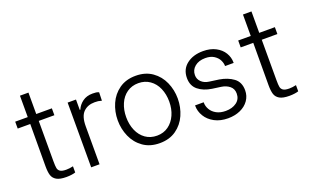

<svg xmlns="http://www.w3.org/2000/svg" viewBox="-80 -1080 2356 1466"><g transform="rotate(-20 1098.0 -347.0)"><path d="M135 -526V-700H204V-526H331V-470H204V-141Q204 -103 207.5 -85.5Q211 -68 226 -58Q241 -48 275 -48Q301 -48 331 -55V-5Q321 -1 300.5 2Q280 5 257 5Q204 5 177.5 -10.5Q151 -26 142.5 -53Q134 -80 134 -126L135 -470H33V-526Z M459 -526H527V-442H532Q546 -477 579 -501.5Q612 -526 661 -526Q679 -526 689.5 -524.5Q700 -523 712 -518L710 -450Q693 -455 681.5 -456.5Q670 -458 653 -458Q596 -458 561.5 -423.5Q527 -389 527 -309V0H459Z M772 -267Q772 -338 799.5 -400.5Q827 -463 882 -502Q937 -541 1016 -541Q1095 -541 1150 -502Q1205 -463 1232.5 -400.5Q1260 -338 1260 -268Q1260 -197 1232.5 -134.5Q1205 -72 1150 -33Q1095 6 1016 6Q937 6 882 -33Q827 -72 799.5 -134.5Q772 -197 772 -267ZM841 -268Q841 -208 862 -159.5Q883 -111 922.5 -83Q962 -55 1016 -55Q1069 -55 1108.5 -83.5Q1148 -112 1169.5 -160.5Q1191 -209 1191 -268Q1191 -328 1170 -376.5Q1149 -425 1109 -453Q1069 -481 1016 -481Q963 -481 923 -453Q883 -425 862 -376Q841 -327 841 -268Z M1436 -173V-169Q1436 -141 1451.5 -114Q1467 -87 1498 -70Q1529 -53 1573 -53Q1626 -53 1661 -78.5Q1696 -104 1696 -150Q1696 -188 1669.5 -210Q1643 -232 1603 -238L1531 -248Q1464 -258 1421.5 -292.5Q1379 -327 1379 -390Q1379 -461 1431 -501.5Q1483 -542 1564 -542Q1623 -542 1666 -519.5Q1709 -497 1731.5 -460Q1754 -423 1754 -380V-377H1684V-379Q1684 -401 1672 -425.5Q1660 -450 1632.5 -468Q1605 -486 1562 -486Q1509 -486 1476.5 -459Q1444 -432 1444 -390Q1444 -357 1467.5 -334.5Q1491 -312 1528 -307L1607 -296Q1674 -285 1719.5 -251.5Q1765 -218 1765 -151Q1765 -105 1739.5 -69Q1714 -33 1670 -13.5Q1626 6 1571 6Q1508 6 1461.5 -19Q1415 -44 1390.5 -84.5Q1366 -125 1366 -169V-173Z M1947 -526V-700H2016V-526H2143V-470H2016V-141Q2016 -103 2019.5 -85.5Q2023 -68 2038 -58Q2053 -48 2087 -48Q2113 -48 2143 -55V-5Q2133 -1 2112.5 2Q2092 5 2069 5Q2016 5 1989.5 -10.5Q1963 -26 1954.5 -53Q1946 -80 1946 -126L1947 -470H1845V-526Z"/></g></svg>

Font: Lopes Sans Light
Style: Regular
Weight: 300
Designer: Gabriel Lam, Diego Maldonado
Foundry: TypeRant, Foresti Design
Version: Version 4.000